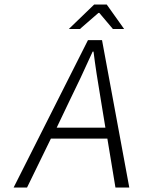

<svg xmlns="http://www.w3.org/2000/svg" viewBox="-20 -840 640 860"><path d="M288.1 -710 401.9 -819.8H458L536.1 -710H485.8L424.8 -782.2H420.9L337.9 -710ZM41 0 374 -660.2H437L559.1 0H497.1L460.9 -219.2H208L101.1 0ZM233.9 -268.1H452.1L433.1 -383.8Q409.7 -521.5 398.9 -608.9H395Q340.3 -487.3 289.1 -383.8Z"/></svg>

Font: Office Code Pro Light Italic
Style: Regular
Weight: 300
Italic angle: -9°
Designer: Nathan Rutzky & Paul D. Hunt
Foundry: Adobe Systems Incorporated
Version: Version 1.004;PS 001.004;hotconv 1.0.70;makeotf.lib2.5.58329